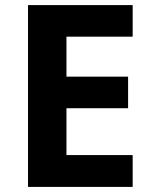

<svg xmlns="http://www.w3.org/2000/svg" viewBox="-20 -734 600 754"><path d="M501 0V-125H241V-309H483V-433H241V-590H501V-714H90V0Z"/></svg>

Font: Passageway
Style: Regular
Weight: 700
Foundry: Ascender Corporation
Version: Version 1.11